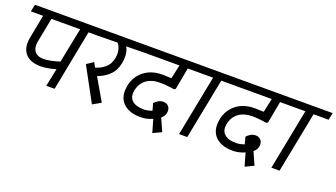

<svg xmlns="http://www.w3.org/2000/svg" viewBox="-58 -1010 2651 1515"><g transform="rotate(20 1267.5 -252.5)"><path d="M407.5 0H337.5L368.8 -150Q293.8 -128.8 242.5 -128.8Q163.8 -128.8 123.1 -166.2Q82.5 -203.8 82.5 -266.2Q82.5 -285 86.2 -307.5L125 -510H22.5L35 -570H641.2L628.8 -510H506.2ZM155 -302.5Q152.5 -292.5 152.5 -275Q152.5 -235 176.2 -213.1Q200 -191.2 242.5 -191.2Q296.2 -191.2 377.5 -217.5L436.2 -510H195Z M843.8 -426.2Q843.8 -400 838.8 -373.8Q826.2 -307.5 784.4 -267.5Q742.5 -227.5 687.5 -208.8L795 -23.8L726.2 15L572.5 -267.5L628.8 -305L650 -266.2Q692.5 -277.5 728.1 -306.9Q763.8 -336.2 775 -388.8Q778.8 -410 778.8 -427.5Q778.8 -478.8 750 -512.5L570 -510L582.5 -570H985L972.5 -510L823.8 -507.5Q843.8 -473.8 843.8 -426.2Z M1002.5 -201.2Q1000 -183.8 1000 -176.2Q1000 -133.8 1031.9 -110.6Q1063.8 -87.5 1123.8 -87.5Q1153.8 -87.5 1192.5 -101.2L1176.2 -160Q1178.8 -162.5 1188.8 -171.9Q1198.8 -181.2 1214.4 -189.4Q1230 -197.5 1247.5 -197.5Q1275 -197.5 1291.2 -181.9Q1307.5 -166.2 1307.5 -140Q1307.5 -128.8 1306.2 -122.5Q1300 -95 1275 -75L1322.5 31.2L1251.2 65L1220 -43.8Q1172.5 -21.2 1117.5 -21.2Q1033.8 -21.2 983.8 -61.2Q933.8 -101.2 933.8 -175Q933.8 -188.8 938.8 -221.2Q955 -300 1016.2 -348.1Q1077.5 -396.2 1170 -396.2Q1182.5 -396.2 1245 -393.8L1270 -510H913.8L926.2 -570H1492.5L1480 -510H1340L1306.2 -327.5L1295 -318.8Q1270 -321.2 1260 -323.8Q1248.8 -325 1223.8 -327.5Q1198.8 -330 1176.2 -330Q1103.8 -330 1059.4 -296.9Q1015 -263.8 1002.5 -201.2Z M1521.2 0H1452.5L1552.5 -510H1421.2L1433.8 -570H1760L1747.5 -510H1621.2Z M1777.5 -201.2Q1775 -183.8 1775 -176.2Q1775 -133.8 1806.9 -110.6Q1838.8 -87.5 1898.8 -87.5Q1928.8 -87.5 1967.5 -101.2L1951.2 -160Q1953.8 -162.5 1963.8 -171.9Q1973.8 -181.2 1989.4 -189.4Q2005 -197.5 2022.5 -197.5Q2050 -197.5 2066.2 -181.9Q2082.5 -166.2 2082.5 -140Q2082.5 -128.8 2081.2 -122.5Q2075 -95 2050 -75L2097.5 31.2L2026.2 65L1995 -43.8Q1947.5 -21.2 1892.5 -21.2Q1808.8 -21.2 1758.8 -61.2Q1708.8 -101.2 1708.8 -175Q1708.8 -188.8 1713.8 -221.2Q1730 -300 1791.2 -348.1Q1852.5 -396.2 1945 -396.2Q1957.5 -396.2 2020 -393.8L2045 -510H1688.8L1701.2 -570H2267.5L2255 -510H2115L2081.2 -327.5L2070 -318.8Q2045 -321.2 2035 -323.8Q2023.8 -325 1998.8 -327.5Q1973.8 -330 1951.2 -330Q1878.8 -330 1834.4 -296.9Q1790 -263.8 1777.5 -201.2Z M2296.2 0H2227.5L2327.5 -510H2196.2L2208.8 -570H2535L2522.5 -510H2396.2Z"/></g></svg>

Font: Cambay
Style: Italic
Weight: 400
Italic angle: -11°
Designer: Pooja Saxena
Foundry: Pooja Saxena
Version: Version 1.019;PS 001.019;hotconv 1.0.70;makeotf.lib2.5.58329